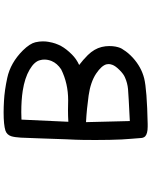

<svg xmlns="http://www.w3.org/2000/svg" viewBox="90 -906 820 1040"><g transform="rotate(-90 500.0 -386.0)"><path d="M765.6 -245.1Q770.5 -224.6 770.5 -204.6Q770.5 -184.6 767.6 -169.9Q764.6 -155.3 760.7 -145.5Q756.8 -135.7 750 -127Q735.4 -102.5 707 -76.2Q656.2 -30.3 595.7 -15.1Q535.2 0 348.6 3.9Q341.8 3.9 334 3.9Q295.9 3.9 281.2 -9.8Q273.4 -18.6 272.5 -31.2Q270.5 -57.6 268.1 -86.9Q265.6 -116.2 264.6 -136.7Q261.7 -197.3 261.7 -276.9Q261.7 -356.4 263.2 -386.2Q264.6 -416 265.6 -439.5Q267.6 -485.4 270 -566.9Q272.5 -648.4 274.4 -682.6Q276.4 -716.8 282.2 -735.4Q290 -758.8 312.5 -766.6Q343.8 -776.4 411.1 -776.4Q439.5 -776.4 473.6 -774.4Q529.3 -771.5 597.7 -756.8Q679.7 -739.3 747.1 -671.9Q784.2 -633.8 791 -604.5Q795.9 -583 795.9 -564.9Q795.9 -546.9 793.5 -534.2Q791 -521.5 789.1 -512.7Q787.1 -503.9 784.2 -496.1Q778.3 -479.5 770.5 -464.8Q754.9 -436.5 724.6 -406.2Q700.2 -381.8 668 -367.2Q695.3 -346.7 721.7 -320.3Q755.9 -285.2 765.6 -245.1ZM600.6 -119.1Q618.2 -126 640.6 -148.4Q663.1 -170.9 668.9 -187.5Q672.9 -199.2 672.9 -206.1Q672.9 -212.9 671.9 -217.8Q666 -245.1 621.1 -275.4Q575.2 -305.7 502.9 -315.9Q430.7 -326.2 358.4 -330.1L364.3 -92.8Q503.9 -99.6 537.1 -102.5Q570.3 -105.5 600.6 -119.1ZM423.8 -427.7 476.6 -426.8Q568.4 -426.8 644.5 -464.8Q676.8 -486.3 689.5 -516.6Q697.3 -536.1 697.3 -555.7Q697.3 -567.4 694.3 -578.1Q687.5 -609.4 642.6 -635.7Q597.7 -662.1 528.3 -672.9Q477.5 -680.7 412.1 -680.7Q392.6 -680.7 372.1 -679.7L360.4 -425.8Q392.6 -427.7 423.8 -427.7Z"/></g></svg>

Font: JasonHandwriting2
Style: SemiBold
Weight: 600
Version: Version 1.04.7